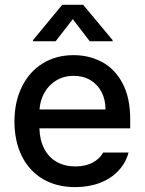

<svg xmlns="http://www.w3.org/2000/svg" viewBox="-20 -766 601 797"><path d="M40 -261.7Q40 -342.8 70.6 -405.3Q101.1 -467.8 156.7 -502.4Q212.4 -537.1 285.2 -537.1Q349.1 -537.1 402.3 -509.3Q455.6 -481.4 488 -421.6Q520.5 -361.8 520.5 -270.5V-233.4H143.6Q145 -184.1 163.8 -148.2Q182.6 -112.3 215.8 -93.8Q249 -75.2 293 -75.2Q335.4 -75.2 364.7 -91.1Q394 -106.9 408.2 -132.8H513.7Q502 -89.8 471.7 -57.4Q441.4 -24.9 395.3 -7.1Q349.1 10.7 292 10.7Q214.8 10.7 158 -22.9Q101.1 -56.6 70.6 -118.2Q40 -179.7 40 -261.7ZM418 -311.5Q418 -352.1 401.6 -383.8Q385.3 -415.5 355.5 -433.3Q325.7 -451.2 286.1 -451.2Q245.6 -451.2 214.1 -432.4Q182.6 -413.6 164.6 -381.6Q146.5 -349.6 144 -311.5ZM282.2 -686.5 210.9 -594.7H117.2V-599.6L238.3 -746.1H325.2L447.3 -599.6V-594.7H352.5Z"/></svg>

Font: Pretendard Medium
Style: Regular
Weight: 500
Designer: Base glyphs from Inter by Rasmus Andersson; Hangeul glyphs from Noto Sans CJK(Source Han Sans) by Jang Soo-young and Kan
Foundry: Kil Hyung-jin
Version: Version 1.309